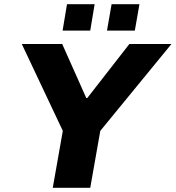

<svg xmlns="http://www.w3.org/2000/svg" viewBox="-20 -897 839 917"><path d="M232 0 280 -272 84 -687H277L392 -429H397L598 -687H799L459 -272L411 0ZM279 -751 300 -877H432L411 -751ZM491 -751 513 -877H646L624 -751Z"/></svg>

Font: Archivo SemiBold ExtraBold
Style: Italic
Weight: 800
Italic angle: -10°
Version: Version 2.001